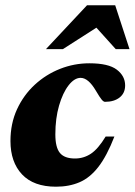

<svg xmlns="http://www.w3.org/2000/svg" viewBox="-20 -690 509 725"><path d="M284.5 -396Q261 -396 239 -367.8Q217 -339.5 203 -291.2Q189 -243 189 -182.5Q189 -133.5 206.2 -112.5Q223.5 -91.5 263 -91.5Q296 -91.5 323.2 -109.5Q350.5 -127.5 379 -174.5H412Q383.5 -101 351.5 -59.8Q319.5 -18.5 280.2 -1.8Q241 15 191.5 15Q107 15 63.2 -31.5Q19.5 -78 19.5 -157.5Q19.5 -223.5 44.2 -277.2Q69 -331 111.2 -370Q153.5 -409 206.8 -430Q260 -451 317.5 -451Q389.5 -451 421 -427Q452.5 -403 452.5 -367.5Q452.5 -338.5 431.8 -322Q411 -305.5 376.5 -305.5Q371 -305.5 364 -313.8Q357 -322 342 -347.5Q313.5 -396 284.5 -396ZM153.5 -504.5 308.5 -670H415L469 -504.5H417L344 -585.5L217.5 -504.5Z"/></svg>

Font: Newsreader Text ExtraBold
Style: Italic
Weight: 800
Italic angle: -17°
Designer: Hugues Gentile
Foundry: Production Type
Version: Version 1.001